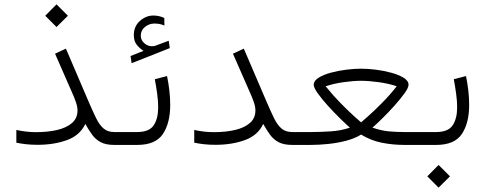

<svg xmlns="http://www.w3.org/2000/svg" viewBox="-20 -671 2248 889"><path d="M241.7 -650.9 294.4 -598.1 241.7 -545.9 189.5 -598.1ZM338.9 -159.7Q338.9 -176.8 331.5 -198Q324.2 -219.2 314.9 -239.7L234.9 -422.4L285.2 -445.8L390.6 -199.7Q410.2 -154.3 425.5 -123Q440.9 -91.8 460 -75.7Q479 -59.6 509.3 -59.6H534.2V0H509.3Q470.2 0 446.3 -12.7Q422.4 -25.4 406.5 -47.4Q390.6 -69.3 375 -97.2Q350.6 -44.4 290.5 -22.5Q230.5 -0.5 154.3 -0.5Q124.5 -0.5 100.8 -3.2Q77.1 -5.9 55.7 -10.3V-69.3Q80.6 -64 102.8 -61.5Q125 -59.1 147 -59.1Q201.7 -59.1 245.1 -69.3Q288.6 -79.6 313.7 -101.8Q338.9 -124 338.9 -159.7Z M644.5 -435.5Q626.5 -446.8 613 -463.9Q599.6 -481 599.6 -508.8Q599.6 -548.8 627.7 -574Q655.8 -599.1 690.4 -599.1Q716.3 -599.1 740.7 -587.9L741.2 -552.7Q729 -558.1 717.5 -560.1Q706.1 -562 694.8 -562Q670.9 -562 651.4 -546.4Q631.8 -530.8 631.8 -505.4Q631.8 -484.4 650.1 -469.2Q668.5 -454.1 691.9 -457.5Q694.3 -457.5 696.8 -458.5Q699.2 -459.5 701.2 -460L761.2 -482.4L766.1 -448.2L589.4 -378.4L584.5 -411.6ZM513.7 -59.6H614.7Q670.9 -59.6 691.7 -90.8Q712.4 -122.1 712.4 -174.3Q712.4 -202.6 707.8 -237.1Q703.1 -271.5 696.8 -304.2L753.4 -318.8Q768.1 -248.5 768.1 -185.1Q768.1 -101.1 734.1 -50.5Q700.2 0 615.7 0H513.7Z M1162.6 -159.7Q1162.6 -176.8 1155.3 -198Q1147.9 -219.2 1138.7 -239.7L1058.6 -422.4L1108.9 -445.8L1214.4 -199.7Q1233.9 -154.3 1249.3 -123Q1264.6 -91.8 1283.7 -75.7Q1302.7 -59.6 1333 -59.6H1357.9V0H1333Q1293.9 0 1270 -12.7Q1246.1 -25.4 1230.2 -47.4Q1214.4 -69.3 1198.7 -97.2Q1174.3 -44.4 1114.3 -22.5Q1054.2 -0.5 978 -0.5Q948.2 -0.5 924.6 -3.2Q900.9 -5.9 879.4 -10.3V-69.3Q904.3 -64 926.5 -61.5Q948.7 -59.1 970.7 -59.1Q1025.4 -59.1 1068.8 -69.3Q1112.3 -79.6 1137.5 -101.8Q1162.6 -124 1162.6 -159.7Z M1651.9 -353Q1682.1 -353 1719.7 -348.4Q1757.3 -343.8 1792 -334.2Q1826.7 -324.7 1849.1 -310.8Q1871.6 -296.9 1871.6 -278.3Q1871.6 -264.6 1852.5 -238.3Q1833.5 -211.9 1805.7 -180.9Q1777.8 -149.9 1750 -122.6Q1722.2 -95.2 1704.6 -80.1Q1743.7 -66.4 1778.3 -63Q1813 -59.6 1853 -59.6H1930.2V0H1853Q1797.4 0 1747.1 -10.3Q1696.8 -20.5 1651.9 -47.9Q1623 -29.8 1582.8 -19.3Q1542.5 -8.8 1499.3 -4.4Q1456.1 0 1418 0H1338.4V-59.6H1418.5Q1460.4 -59.6 1510.5 -62.7Q1560.5 -65.9 1600.1 -80.1Q1582 -95.7 1554 -123.3Q1525.9 -150.9 1498 -181.6Q1470.2 -212.4 1451.4 -238.8Q1432.6 -265.1 1432.6 -278.3Q1432.6 -296.9 1455.1 -311Q1477.5 -325.2 1512 -334.5Q1546.4 -343.8 1584 -348.4Q1621.6 -353 1651.9 -353ZM1651.9 -296.9Q1616.2 -296.9 1570.8 -290.5Q1525.4 -284.2 1487.8 -271.5Q1521.5 -229.5 1557.6 -192.9Q1593.8 -156.2 1620.4 -132.3Q1647 -108.4 1651.9 -104.5Q1656.7 -108.4 1683.8 -132.3Q1710.9 -156.2 1747.6 -193.1Q1784.2 -230 1816.9 -271.5Q1779.8 -284.2 1733.9 -290.5Q1688 -296.9 1651.9 -296.9Z M1910.2 -59.6H1999Q2055.2 -59.6 2075.9 -90.8Q2096.7 -122.1 2096.7 -174.3Q2096.7 -202.6 2092 -237.1Q2087.4 -271.5 2081.1 -304.2L2137.7 -318.8Q2152.3 -248.5 2152.3 -185.1Q2152.3 -101.1 2118.4 -50.5Q2084.5 0 2000 0H1910.2ZM2010.7 92.8 2063.5 145.5 2010.7 197.8 1958.5 145.5Z"/></svg>

Font: Vazirmatn FD ExtraLight
Style: Regular
Weight: 200
Designer: Saber Rastikerdar
Foundry: Saber Rastikerdar
Version: Version 33.003